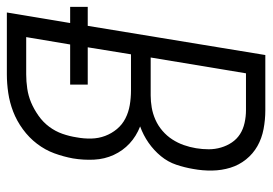

<svg xmlns="http://www.w3.org/2000/svg" viewBox="-140 -640 775 546"><g transform="rotate(90 247.0 -367.5)"><path d="M10 0 40 -180H-6V-230H48L131 -735H288Q315 -735 341.5 -730Q368 -725 390 -712.5Q412 -700 428 -680Q444 -660 451.5 -635.5Q459 -611 459.5 -584Q460 -557 455 -530Q451 -506 443 -482Q435 -458 418.5 -438Q402 -418 380.5 -403Q359 -388 334 -379Q362 -368 382.5 -349Q403 -330 415 -304Q427 -278 428.5 -248Q430 -218 425 -188Q420 -161 410.5 -135Q401 -109 383.5 -86Q366 -63 342 -45.5Q318 -28 292 -18Q266 -8 239 -4Q212 0 186 0ZM138 -409H246Q263 -409 280.5 -412Q298 -415 315 -422.5Q332 -430 346.5 -442.5Q361 -455 371 -470.5Q381 -486 387 -503Q393 -520 396 -538Q399 -556 399 -574Q399 -592 394 -609Q389 -626 379.5 -640Q370 -654 356 -663Q342 -672 324 -676Q306 -680 288 -680H183ZM80 -55H186Q206 -55 226.5 -58Q247 -61 266 -69Q285 -77 303.5 -90Q322 -103 335 -120.5Q348 -138 355 -158Q362 -178 365 -198Q369 -219 368.5 -240Q368 -261 361 -279.5Q354 -298 341.5 -313Q329 -328 311.5 -337Q294 -346 273.5 -349.5Q253 -353 232 -353H129L109 -230H215V-180H101Z"/></g></svg>

Font: Iosevka Term Curly Lt Obl
Style: Regular
Weight: 300
Italic angle: -9°
Designer: Belleve Invis
Foundry: Belleve Invis
Version: Version 32.3.0